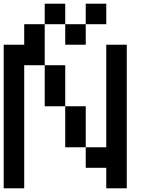

<svg xmlns="http://www.w3.org/2000/svg" viewBox="-20 -1020 818 1040"><path d="M333.3 -444.4H222.2V-666.7H333.3ZM222.2 -666.7H111.1V0H0V-777.8H111.1V-888.9H222.2ZM444.4 -777.8H333.3V-888.9H444.4ZM333.3 -888.9H222.2V-1000H333.3ZM555.6 -888.9H444.4V-1000H555.6ZM555.6 -222.2V-777.8H666.7V0H555.6V-111.1H444.4V-222.2ZM444.4 -222.2H333.3V-444.4H444.4Z"/></svg>

Font: Pixeloid Sans
Style: Regular
Weight: 400
Designer: GGBotNet
Foundry: GGBotNet
Version: 0.5